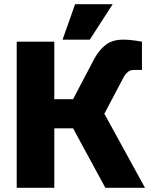

<svg xmlns="http://www.w3.org/2000/svg" viewBox="-20 -900 715 920"><path d="M60.1 0V-700.2H240.2V-424.8H330.1L430.2 -615.2Q452.1 -657.2 484.6 -683.6Q517.1 -710 569.8 -710Q586.9 -710 603 -708.5Q619.1 -707 631.8 -705.1Q647 -702.1 660.2 -700.2V-564.9H620.1Q605 -564.9 593 -555.4Q581.1 -545.9 575.2 -535.2L480 -355L674.8 0H484.9L330.1 -285.2H240.2V0ZM279.8 -710 339.8 -879.9H520L410.2 -710Z"/></svg>

Font: Russo One
Style: Regular
Weight: 400
Designer: Jovanny lemonad
Foundry: Jovanny Lemonad
Version: Version 1.000